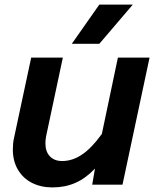

<svg xmlns="http://www.w3.org/2000/svg" viewBox="-20 -805 690 837"><path d="M178 -180Q178 -144 197.5 -123.5Q217 -103 251 -103Q296 -103 338 -131.5Q380 -160 424 -221L494 -554H632L514 0H382L394 -70Q353 -27 308 -7.5Q263 12 209 12Q158 12 119 -8Q80 -28 58 -65.5Q36 -103 36 -153Q36 -181 41 -203L116 -554H254L181 -211Q178 -195 178 -180ZM413 -785H559L413 -614H293Z"/></svg>

Font: Azeret Mono SemiBold
Style: Italic
Weight: 600
Italic angle: -12°
Designer: Martin Vácha
Foundry: Displaay
Version: Version 1.000; Glyphs 3.0.3, build 3074